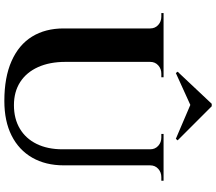

<svg xmlns="http://www.w3.org/2000/svg" viewBox="-74 -882 970 861"><g transform="rotate(90 410.5 -451.0)"><path d="M257 -700V-260Q257 -189 280.5 -137Q304 -85 347.5 -57Q391 -29 451 -29Q512 -29 556.5 -55.5Q601 -82 625 -131Q649 -180 649 -247V-700H721V-253Q721 -171 686.5 -111Q652 -51 587.5 -18.5Q523 14 432 14Q326 14 253 -18.5Q180 -51 143.5 -110.5Q107 -170 107 -252V-700ZM110 -700V-640H107Q107 -662 91.5 -676Q76 -690 54 -690Q54 -690 46 -690Q38 -690 38 -690V-700ZM326 -700V-690Q326 -690 318 -690Q310 -690 310 -690Q288 -690 272.5 -676Q257 -662 257 -640H255V-700ZM652 -700V-640H649Q649 -662 633.5 -676Q618 -690 596 -690Q596 -690 588 -690Q580 -690 580 -690V-700ZM790 -700V-690Q790 -690 782 -690Q774 -690 774 -690Q752 -690 736.5 -676Q721 -662 721 -640H719V-700ZM301 -763 307 -755 450 -820 602 -755 609 -763 456 -916H445Z"/></g></svg>

Font: Cinzel
Style: Bold
Weight: 700
Designer: Natanael Gama
Version: Version 2.000